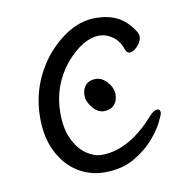

<svg xmlns="http://www.w3.org/2000/svg" viewBox="-63 -549 626 630"><g transform="rotate(-10 250.0 -234.0)"><path d="M316 -228Q316 -206 303.5 -193Q291 -180 270 -180Q249 -180 232 -200.5Q215 -221 215 -242Q215 -263 227 -276Q239 -289 260 -289Q281 -289 298.5 -269.5Q316 -250 316 -228ZM237 18Q189 18 148.5 -7Q108 -32 83.5 -80Q59 -128 59 -194Q59 -309 133 -399Q210 -486 294 -486Q363 -486 400 -446Q427 -417 427 -401Q427 -386 413 -370.5Q399 -355 386 -355Q377 -355 373 -365Q363 -394 346 -408Q322 -427 296 -427Q243 -427 185 -361Q127 -290 127 -199Q127 -146 144 -110.5Q161 -75 187 -57.5Q213 -40 237 -40Q329 -40 416 -139Q431 -155 442 -155Q452 -155 452 -143Q452 -138 439.5 -112.5Q427 -87 401 -57.5Q375 -28 334.5 -5Q294 18 237 18Z"/></g></svg>

Font: Moon Stars Kai T HW
Style: Regular
Weight: 400
Designer: GuiWonder
Version: Version 1.101